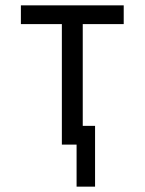

<svg xmlns="http://www.w3.org/2000/svg" viewBox="-20 -540 540 717"><path d="M266 157V0H211V-450H58V-520H442V-450H289V-70H335V157Z"/></svg>

Font: Iosevka Term Curly
Style: Regular
Weight: 400
Designer: Belleve Invis
Foundry: Belleve Invis
Version: Version 32.3.0